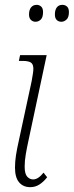

<svg xmlns="http://www.w3.org/2000/svg" viewBox="-20 -764 305 794"><path d="M127 -674Q116 -674 108 -681.5Q100 -689 100 -704Q100 -723 108.5 -733.5Q117 -744 132 -744Q142 -744 150 -737Q158 -730 158 -714Q158 -692 148.5 -683Q139 -674 127 -674ZM234 -674Q222 -674 214.5 -681.5Q207 -689 207 -704Q207 -723 215 -733.5Q223 -744 238 -744Q249 -744 257 -737Q265 -730 265 -714Q265 -692 255 -683Q245 -674 234 -674ZM105 10Q76 10 59 -10Q42 -30 42 -71Q42 -95 46 -121.5Q50 -148 58 -183L111 -429Q114 -446 116 -459Q118 -472 118 -479Q118 -499 107.5 -505.5Q97 -512 75 -512H58L63 -536H173L98 -184Q91 -152 86.5 -125.5Q82 -99 82 -75Q82 -45 92.5 -33.5Q103 -22 117 -22Q138 -22 160 -50L175 -31Q160 -12 143 -1Q126 10 105 10Z"/></svg>

Font: Noto Serif ExtraCondensed ExtraLight
Style: Italic
Weight: 200
Width: 2
Italic angle: -12°
Designer: Monotype Design Team
Foundry: Monotype Imaging Inc.
Version: Version 2.014; ttfautohint (v1.8.4.7-5d5b)